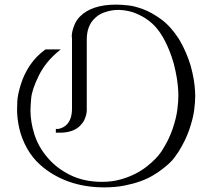

<svg xmlns="http://www.w3.org/2000/svg" viewBox="-20 -795 919 832"><path d="M754 -628Q754 -628 760.5 -617Q767 -606 776.5 -586.5Q786 -567 796.5 -539.5Q807 -512 814 -479Q821 -448 823.5 -421.5Q826 -395 826 -379Q826 -354 821.5 -318.5Q817 -283 801 -235.5Q785 -188 754 -138Q753 -136 736.5 -113Q720 -90 682 -61Q665 -48 641.5 -34Q618 -20 587 -9Q556 2 517.5 9.5Q479 17 432 17Q348 17 278 -8Q208 -33 155 -80Q120 -111 97 -152.5Q74 -194 64 -237Q54 -280 54 -320Q54 -328 55 -355.5Q56 -383 70 -428.5Q84 -474 110.5 -513Q137 -552 176 -580L177 -581H243L236 -575Q178 -528 148 -467Q118 -406 115 -368Q112 -330 112 -317Q112 -267 129 -213Q146 -159 186 -112Q226 -65 285.5 -36Q345 -7 422 -7Q465 -7 501 -17Q537 -27 565.5 -41.5Q594 -56 616 -73.5Q638 -91 652.5 -106Q667 -121 674 -131Q681 -141 681 -141Q712 -189 728 -236.5Q744 -284 748.5 -320Q753 -356 753 -381Q753 -397 750.5 -424.5Q748 -452 741 -485Q734 -520 724 -548.5Q714 -577 704.5 -597.5Q695 -618 688 -630Q681 -642 681 -642Q674 -654 659.5 -672Q645 -690 622.5 -707Q600 -724 569 -737Q538 -750 498 -752Q494 -752 490 -752Q475 -752 460 -749Q444 -746 426 -739Q408 -732 392 -717Q356 -684 356 -624V-317Q356 -309 353.5 -298Q351 -287 345 -274.5Q339 -262 327 -250Q297 -220 239 -220H222V-237L226 -236Q233 -236 240 -238Q246 -240 253.5 -243.5Q261 -247 268 -254Q292 -277 292 -325V-626Q292 -627 292 -629L291 -637Q291 -639 291 -640Q291 -648 294 -661Q297 -674 304 -690.5Q311 -707 326 -723Q377 -775 483 -775Q495 -775 509 -774Q511 -774 536.5 -771.5Q562 -769 599 -755.5Q636 -742 677.5 -712Q719 -682 754 -628Z"/></svg>

Font: Milkman
Style: Regular
Weight: 300
Designer: Giulia Boggio / Martin Desinde
Version: Version 1.000